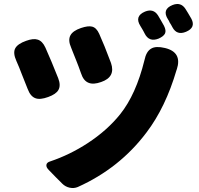

<svg xmlns="http://www.w3.org/2000/svg" viewBox="-20 -872 997 960"><path d="M291 46 259 14 224 -22Q210 -36 212 -48Q214 -60 231 -65Q329 -98 418 -156Q516 -220 581 -301Q660 -400 702 -570Q711 -615 736 -629Q759 -643 805 -632Q892 -611 864 -525Q863 -524 863 -523Q808 -335 712 -209Q578 -31 369 63Q350 71 328.5 66.5Q307 62 291 46ZM157 -381Q132 -390 118 -428Q109 -451 89 -501Q76 -536 62 -567Q44 -607 56 -630Q68 -653 111 -668Q147 -681 168 -674Q192 -667 207 -634Q237 -567 271 -481Q285 -445 272 -422Q260 -401 221 -387Q180 -372 157 -381ZM423 -458Q397 -468 385 -506Q372 -543 361 -570Q355 -585 343 -615Q338 -627 336 -633Q319 -671 332 -695Q344 -718 385 -732Q421 -744 440 -739Q462 -734 476 -703Q501 -648 535 -557Q559 -487 486 -462Q447 -448 423 -458ZM703 -705Q701 -709 697 -716.5Q693 -724 691 -727Q687 -735 682 -742Q651 -791 705 -814Q747 -831 770 -795Q775 -787 785 -769.5Q795 -752 800 -743Q812 -719 805 -704.5Q798 -690 773 -679Q725 -660 703 -705ZM842 -736Q840 -740 835.5 -748Q831 -756 828 -760Q827 -763 824.5 -768Q822 -773 820 -775Q788 -825 843 -847Q884 -863 907 -828Q911 -821 920 -807Q932 -787 937 -778Q960 -734 910 -713Q864 -694 842 -736Z"/></svg>

Font: GenSenRounded TW H
Style: Regular
Weight: 900
Version: Version 1.501;PS 1;hotconv 16.6.51;makeotf.lib2.5.65220